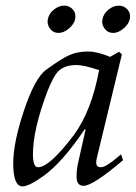

<svg xmlns="http://www.w3.org/2000/svg" viewBox="-20 -647 482 682"><path d="M441 -579Q437 -561 418.5 -545.5Q400 -530 382 -530Q363 -530 351.5 -545.5Q340 -561 344 -579Q348 -599 365.5 -613Q383 -627 402 -627Q421 -627 433 -613Q445 -599 441 -579ZM247 -579Q243 -561 224.5 -545.5Q206 -530 188 -530Q169 -530 157.5 -545.5Q146 -561 150 -579Q154 -599 171.5 -613Q189 -627 208 -627Q227 -627 239 -613Q251 -599 247 -579ZM410 -99 417 -78Q310 13 277 13Q252 13 252 -19Q252 -46 258 -71L284 -187L281 -188Q203 -72 136 -23Q83 15 60 15Q27 15 27 -67Q27 -140 65 -254Q104 -371 145 -400Q200 -440 228 -452Q256 -464 293 -464Q326 -464 371 -445L403 -463L413 -454L324 -86Q316 -53 337 -53Q343 -53 349.5 -55.5Q356 -58 365 -64Q374 -70 379 -73.5Q384 -77 395.5 -87Q407 -97 410 -99ZM332 -398Q278 -416 251 -416Q208 -416 185 -392Q169 -374 149 -324Q97 -187 97 -99Q97 -53 115 -53Q156 -53 242 -167Q305 -252 332 -398Z"/></svg>

Font: GFS Didot
Style: Italic
Weight: 400
Italic angle: -12°
Designer: Takis Katsoulidis and George D. Matthiopoulos
Foundry: George Matthiopoulos and Takis Katsoulidis
Version: Version 1.0